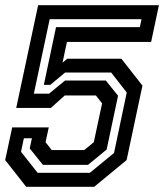

<svg xmlns="http://www.w3.org/2000/svg" viewBox="-35 -720 632 740"><path d="M66 0 -15 -103 12 -229H153L140.5 -172L164.5 -141.5H289.5L326.5 -172L358.5 -321.5L334.5 -352H214.5L161 -304H27.5L112 -700H577.5L547.5 -558.5H223L206 -478.5L224 -493.5H433L514 -390L453 -103L328 0ZM110 -54H311.5L404.5 -130.5L453.5 -363.5L393.5 -440.5H216L159 -393H134L181 -615.5H504L510.5 -646H156.5L95.5 -359H154L215.5 -409.5H373L420 -351L376 -143.5L304 -84.5H130.5L79.5 -148L88 -187H57L46 -135Z"/></svg>

Font: Tourney SemiBold
Style: Italic
Weight: 600
Italic angle: -12°
Version: Version 1.015